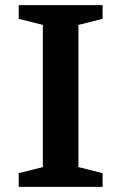

<svg xmlns="http://www.w3.org/2000/svg" viewBox="-20 -724 470 744"><path d="M377.5 -53V0H52.5V-53L146 -76.5V-627.5L52.5 -651V-704H377.5V-651L284 -627.5V-76.5Z"/></svg>

Font: Newsreader 7pt Medium
Style: Regular
Weight: 500
Designer: Hugues Gentile
Foundry: Production Type
Version: Version 1.003